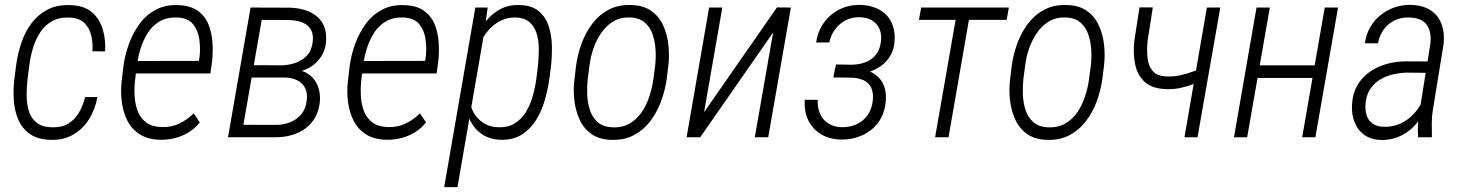

<svg xmlns="http://www.w3.org/2000/svg" viewBox="-20 -559 5960 782"><path d="M189.9 -40.5Q230 -39.1 257.1 -54.9Q284.2 -70.8 301 -99.4Q317.9 -127.9 326.7 -163.6H376.5Q368.2 -114.7 343.3 -74.5Q318.4 -34.2 278.8 -11Q239.3 12.2 187 10.7Q134.8 9.3 103 -12.5Q71.3 -34.2 55.4 -69.8Q39.6 -105.5 36.4 -148.2Q33.2 -190.9 38.1 -233.9L45.9 -294.4Q52.2 -341.3 67.4 -385.7Q82.5 -430.2 108.9 -465.1Q135.3 -500 174.3 -520.3Q213.4 -540.5 267.1 -538.1Q321.3 -536.6 353.3 -510Q385.3 -483.4 398.2 -440.7Q411.1 -397.9 408.2 -349.6L356.4 -350.1Q358.9 -383.8 351.6 -414.6Q344.2 -445.3 323.5 -465.6Q302.7 -485.8 263.7 -487.3Q221.7 -489.3 192.4 -472.9Q163.1 -456.5 144.3 -428Q125.5 -399.4 114.7 -364.5Q104 -329.6 99.6 -294.4L91.8 -233.9Q88.4 -202.6 88.6 -169.2Q88.9 -135.7 97.4 -106.9Q106 -78.1 128.2 -60.1Q150.4 -42 189.9 -40.5Z M633.3 10.3Q582.5 9.3 549.6 -11.7Q516.6 -32.7 499 -67.1Q481.4 -101.6 476.1 -143.8Q470.7 -186 475.6 -229L482.9 -290.5Q488.8 -335.4 505.1 -380.1Q521.5 -424.8 548.1 -461.4Q574.7 -498 614.3 -519.3Q653.8 -540.5 706.1 -538.1Q754.9 -536.6 784.7 -515.6Q814.5 -494.6 828.4 -461.2Q842.3 -427.7 845.2 -386.7Q848.1 -345.7 843.3 -305.2L836.9 -259.8H510.7L519.5 -310.5L790 -311L792.5 -325.2Q796.9 -360.4 792 -397.5Q787.1 -434.6 766.8 -460Q746.6 -485.4 702.6 -487.8Q660.6 -489.3 630.9 -472.2Q601.1 -455.1 582.3 -425.8Q563.5 -396.5 552.5 -360.6Q541.5 -324.7 537.1 -290.5L529.8 -229Q526.4 -197.8 528.6 -164.8Q530.8 -131.8 541.7 -104.5Q552.7 -77.1 575.9 -59.8Q599.1 -42.5 638.2 -41.5Q677.2 -40 709.2 -55.2Q741.2 -70.3 769 -97.2L793.9 -60.5Q773.9 -35.6 748.3 -20Q722.7 -4.4 693.6 3.2Q664.6 10.7 633.3 10.3Z M1143.1 -243.2H989.3L997.6 -293.5L1120.6 -292.5Q1153.3 -293 1182.4 -302.5Q1211.4 -312 1230.7 -333.3Q1250 -354.5 1253.9 -390.1Q1256.3 -414.1 1249.8 -430.7Q1243.2 -447.3 1229.2 -457.5Q1215.3 -467.8 1196.3 -472.4Q1177.2 -477.1 1155.8 -477.5L1045.9 -478L962.4 0H908.7L1000.5 -528.3L1157.2 -527.8Q1189 -527.3 1217.5 -519.3Q1246.1 -511.2 1267.3 -494.9Q1288.6 -478.5 1299.6 -452.9Q1310.5 -427.2 1308.1 -391.1Q1306.2 -363.3 1295.2 -341.3Q1284.2 -319.3 1266.1 -302.5Q1248 -285.6 1224.6 -275.9Q1201.2 -266.1 1174.8 -262.7ZM1100.1 0H928.2L959.5 -50.8L1102.5 -50.3Q1135.3 -50.3 1162.8 -61.5Q1190.4 -72.8 1208.3 -95Q1226.1 -117.2 1229.5 -152.3Q1232.9 -180.7 1222.4 -200.9Q1211.9 -221.2 1191.2 -231.7Q1170.4 -242.2 1142.6 -243.2H1027.3L1037.6 -293.5L1176.3 -292.5L1194.3 -273.9Q1224.6 -268.6 1244.9 -250.7Q1265.1 -232.9 1274.9 -207.3Q1284.7 -181.6 1283.2 -150.9Q1280.8 -113.3 1265.6 -84.5Q1250.5 -55.7 1225.6 -37.1Q1200.7 -18.6 1168.7 -9Q1136.7 0.5 1100.1 0Z M1554.7 10.3Q1503.9 9.3 1470.9 -11.7Q1438 -32.7 1420.4 -67.1Q1402.8 -101.6 1397.5 -143.8Q1392.1 -186 1397 -229L1404.3 -290.5Q1410.2 -335.4 1426.5 -380.1Q1442.9 -424.8 1469.5 -461.4Q1496.1 -498 1535.6 -519.3Q1575.2 -540.5 1627.4 -538.1Q1676.3 -536.6 1706.1 -515.6Q1735.8 -494.6 1749.8 -461.2Q1763.7 -427.7 1766.6 -386.7Q1769.5 -345.7 1764.6 -305.2L1758.3 -259.8H1432.1L1440.9 -310.5L1711.4 -311L1713.9 -325.2Q1718.3 -360.4 1713.4 -397.5Q1708.5 -434.6 1688.2 -460Q1668 -485.4 1624 -487.8Q1582 -489.3 1552.2 -472.2Q1522.5 -455.1 1503.7 -425.8Q1484.9 -396.5 1473.9 -360.6Q1462.9 -324.7 1458.5 -290.5L1451.2 -229Q1447.8 -197.8 1450 -164.8Q1452.1 -131.8 1463.1 -104.5Q1474.1 -77.1 1497.3 -59.8Q1520.5 -42.5 1559.6 -41.5Q1598.6 -40 1630.6 -55.2Q1662.6 -70.3 1690.4 -97.2L1715.3 -60.5Q1695.3 -35.6 1669.7 -20Q1644 -4.4 1615 3.2Q1585.9 10.7 1554.7 10.3Z M1951.7 -423.8 1843.3 203.1H1789.1L1916 -528.3H1966.3ZM2224.1 -288.6 2217.8 -239.7Q2211.9 -196.8 2199.2 -152.1Q2186.5 -107.4 2163.6 -70.3Q2140.6 -33.2 2104.5 -10.5Q2068.4 12.2 2016.6 10.3Q1979 8.8 1951.2 -7.3Q1923.3 -23.4 1905.8 -49.8Q1888.2 -76.2 1880.6 -109.1Q1873 -142.1 1875 -176.3L1898.9 -339.4Q1906.2 -375 1922.1 -411.1Q1938 -447.3 1962.4 -476.6Q1986.8 -505.9 2020 -522.9Q2053.2 -540 2094.7 -538.6Q2145.5 -537.6 2174.1 -513.7Q2202.6 -489.7 2214.8 -452.1Q2227.1 -414.6 2227.8 -371.6Q2228.5 -328.6 2224.1 -288.6ZM2164.6 -239.3 2170.9 -289.6Q2173.8 -318.8 2174.6 -352.3Q2175.3 -385.7 2167.5 -416.3Q2159.7 -446.8 2138.9 -466.8Q2118.2 -486.8 2079.1 -487.8Q2049.3 -488.3 2023.9 -476.8Q1998.5 -465.3 1978.8 -445.8Q1959 -426.3 1944.8 -401.1Q1930.7 -376 1923.8 -349.6L1893.6 -163.1Q1893.1 -130.4 1907.7 -103Q1922.4 -75.7 1948 -58.8Q1973.6 -42 2006.3 -41Q2047.9 -38.6 2076.7 -56.6Q2105.5 -74.7 2123 -104.5Q2140.6 -134.3 2150.4 -169.7Q2160.2 -205.1 2164.6 -239.3Z M2319.8 -236.8 2326.2 -291Q2332.5 -336.9 2348.6 -381.3Q2364.7 -425.8 2392.1 -462.2Q2419.4 -498.5 2459 -519.5Q2498.5 -540.5 2550.3 -538.6Q2601.1 -537.1 2632.8 -514.4Q2664.6 -491.7 2681.2 -455.1Q2697.8 -418.5 2702.4 -376Q2707 -333.5 2702.1 -291.5L2695.3 -236.8Q2689 -191.4 2672.6 -146.7Q2656.2 -102.1 2628.9 -65.9Q2601.6 -29.8 2562.3 -8.8Q2522.9 12.2 2470.2 10.7Q2419.9 9.3 2388.2 -13.7Q2356.4 -36.6 2340.1 -73.2Q2323.7 -109.9 2319.1 -152.3Q2314.5 -194.8 2319.8 -236.8ZM2380.9 -291.5 2373.5 -235.4Q2370.6 -206.5 2371.8 -173.1Q2373 -139.6 2382.8 -110.1Q2392.6 -80.6 2414.6 -61.3Q2436.5 -42 2474.1 -40.5Q2515.1 -38.6 2544.9 -56.2Q2574.7 -73.7 2594.2 -103Q2613.8 -132.3 2625.2 -167.5Q2636.7 -202.6 2641.1 -236.8L2648.4 -292Q2651.9 -321.3 2650.1 -354.2Q2648.4 -387.2 2638.7 -417.2Q2628.9 -447.3 2606.7 -466.8Q2584.5 -486.3 2546.9 -487.8Q2506.8 -489.3 2477.8 -471.7Q2448.7 -454.1 2428.5 -424.3Q2408.2 -394.5 2396.5 -359.9Q2384.8 -325.2 2380.9 -291.5Z M2847.7 -102.1 3144.5 -528.8 3201.2 -528.3 3108.9 0H3054.2L3128.9 -426.8L2832 0H2776.4L2868.2 -528.3H2921.9Z M3452.1 -254.9 3378.9 -255.9 3384.8 -296.4 3448.2 -295.4Q3480.5 -295.9 3506.1 -305.9Q3531.7 -315.9 3548.3 -337.4Q3564.9 -358.9 3568.4 -392.6Q3571.3 -421.9 3561 -443.4Q3550.8 -464.8 3530.3 -476.6Q3509.8 -488.3 3480.5 -488.8Q3448.7 -489.3 3423.8 -476.1Q3398.9 -462.9 3381.3 -439.5Q3363.8 -416 3357.4 -386.2L3304.2 -385.7Q3310.5 -431.6 3335.7 -466.6Q3360.8 -501.5 3398.9 -520.5Q3437 -539.6 3483.9 -539.1Q3517.1 -538.1 3543.9 -527.8Q3570.8 -517.6 3589.4 -498.8Q3607.9 -480 3616.9 -452.6Q3626 -425.3 3623.5 -391.6Q3621.6 -357.9 3606.4 -332.3Q3591.3 -306.6 3566.9 -289.6Q3542.5 -272.5 3512.9 -263.9Q3483.4 -255.4 3452.1 -254.9ZM3381.8 -283.7 3448.2 -282.7Q3481 -281.7 3507.1 -273.7Q3533.2 -265.6 3552.2 -249.5Q3571.3 -233.4 3580.8 -208.5Q3590.3 -183.6 3587.9 -149.4Q3585.4 -112.3 3570.6 -82.3Q3555.7 -52.2 3530.3 -31.7Q3504.9 -11.2 3472.7 -0.5Q3440.4 10.3 3403.8 9.3Q3357.4 8.3 3323.2 -12.7Q3289.1 -33.7 3271.7 -69.8Q3254.4 -106 3257.8 -152.8L3310.5 -152.3Q3309.1 -121.1 3319.8 -96.2Q3330.6 -71.3 3353 -56.6Q3375.5 -42 3406.7 -41Q3440.9 -40 3468.5 -52.7Q3496.1 -65.4 3513.7 -90.1Q3531.2 -114.7 3534.7 -148.9Q3538.1 -180.7 3528.6 -201.2Q3519 -221.7 3497.8 -231.9Q3476.6 -242.2 3445.8 -242.7L3374 -243.7Z M3935.1 -528.3 3843.3 0H3788.6L3880.9 -528.3ZM4088.9 -528.3 4080.1 -478H3722.7L3731.9 -528.3Z M4094.2 -236.8 4100.6 -291Q4106.9 -336.9 4123 -381.3Q4139.2 -425.8 4166.5 -462.2Q4193.8 -498.5 4233.4 -519.5Q4272.9 -540.5 4324.7 -538.6Q4375.5 -537.1 4407.2 -514.4Q4439 -491.7 4455.6 -455.1Q4472.2 -418.5 4476.8 -376Q4481.4 -333.5 4476.6 -291.5L4469.7 -236.8Q4463.4 -191.4 4447 -146.7Q4430.7 -102.1 4403.3 -65.9Q4376 -29.8 4336.7 -8.8Q4297.4 12.2 4244.6 10.7Q4194.3 9.3 4162.6 -13.7Q4130.9 -36.6 4114.5 -73.2Q4098.1 -109.9 4093.5 -152.3Q4088.9 -194.8 4094.2 -236.8ZM4155.3 -291.5 4147.9 -235.4Q4145 -206.5 4146.2 -173.1Q4147.5 -139.6 4157.2 -110.1Q4167 -80.6 4189 -61.3Q4210.9 -42 4248.5 -40.5Q4289.6 -38.6 4319.3 -56.2Q4349.1 -73.7 4368.7 -103Q4388.2 -132.3 4399.7 -167.5Q4411.1 -202.6 4415.5 -236.8L4422.9 -292Q4426.3 -321.3 4424.6 -354.2Q4422.9 -387.2 4413.1 -417.2Q4403.3 -447.3 4381.1 -466.8Q4358.9 -486.3 4321.3 -487.8Q4281.2 -489.3 4252.2 -471.7Q4223.1 -454.1 4202.9 -424.3Q4182.6 -394.5 4170.9 -359.9Q4159.2 -325.2 4155.3 -291.5Z M4950.2 -528.3 4857.4 0H4804.2L4895.5 -528.3ZM4889.2 -288.1 4885.3 -237.3Q4862.3 -224.6 4837.6 -215.3Q4813 -206.1 4787.1 -200.7Q4761.2 -195.3 4734.4 -195.8Q4674.8 -196.8 4643.8 -224.1Q4612.8 -251.5 4603.5 -296.4Q4594.2 -341.3 4600.1 -394L4621.1 -528.8H4675.3L4654.3 -394Q4650.4 -357.9 4653.6 -324.5Q4656.7 -291 4675.3 -269.3Q4693.8 -247.6 4737.8 -247.6Q4763.7 -247.1 4789.6 -252.9Q4815.4 -258.8 4840.6 -268.1Q4865.7 -277.3 4889.2 -288.1Z M5347.7 -293 5337.9 -241.7H5087.4L5097.2 -293ZM5151.9 -528.3 5059.6 0H5005.9L5097.7 -528.3ZM5429.7 -528.3 5337.4 0H5283.7L5375.5 -528.3Z M5759.8 -94.7 5806.2 -383.8Q5809.1 -415.5 5801 -439Q5793 -462.4 5772.5 -474.9Q5752 -487.3 5718.3 -487.8Q5686 -488.8 5659.4 -475.6Q5632.8 -462.4 5615.7 -438.7Q5598.6 -415 5592.3 -382.8H5539.1Q5543.5 -417.5 5559.8 -446.5Q5576.2 -475.6 5601.6 -496.3Q5627 -517.1 5658.2 -528.3Q5689.5 -539.6 5724.6 -539.1Q5772.9 -538.1 5804.4 -518.6Q5835.9 -499 5850.1 -463.9Q5864.3 -428.7 5859.9 -381.3L5815.9 -111.3Q5811.5 -84 5811.5 -58.6Q5811.5 -33.2 5812 -6.3L5811.5 0H5755.9Q5753.9 -23.9 5755.1 -47.4Q5756.3 -70.8 5759.8 -94.7ZM5808.6 -308.6 5801.8 -262.2 5712.9 -263.2Q5683.1 -262.7 5654.1 -256.1Q5625 -249.5 5600.8 -234.9Q5576.7 -220.2 5561 -196.5Q5545.4 -172.9 5542 -140.1Q5539.1 -112.3 5545.9 -90.3Q5552.7 -68.4 5570.3 -55.7Q5587.9 -43 5617.2 -42.5Q5655.3 -42 5686.3 -56.9Q5717.3 -71.8 5740.7 -98.1Q5764.2 -124.5 5777.8 -157.7L5788.1 -124.5Q5777.8 -95.7 5760.7 -71Q5743.7 -46.4 5720 -27.6Q5696.3 -8.8 5668.2 1.2Q5640.1 11.2 5608.9 11.2Q5565.4 10.7 5537.6 -9Q5509.8 -28.8 5496.8 -61.8Q5483.9 -94.7 5486.8 -135.7Q5489.7 -179.7 5508.8 -212.2Q5527.8 -244.6 5558.6 -266.1Q5589.4 -287.6 5627.4 -298.3Q5665.5 -309.1 5706.5 -309.1Z"/></svg>

Font: Roboto Condensed Light
Style: Italic
Weight: 300
Italic angle: -12°
Designer: Christian Robertson
Foundry: Google
Version: Version 3.0; 2020